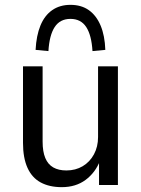

<svg xmlns="http://www.w3.org/2000/svg" viewBox="-20 -764 583 793"><path d="M235 9Q184 9 148 -10.5Q112 -30 93.5 -71Q75 -112 75 -174V-490H156V-179Q156 -138 167 -111.5Q178 -85 200 -72.5Q222 -60 254 -60Q292 -60 321.5 -77.5Q351 -95 368 -126.5Q385 -158 385 -198V-490H467V0H389V-102H394Q374 -51 333.5 -21Q293 9 235 9ZM180 -553 127 -558Q130 -617 147 -658.5Q164 -700 195.5 -722Q227 -744 271 -744Q316 -744 347 -722Q378 -700 395.5 -658.5Q413 -617 415 -558L362 -553Q358 -619 336 -652.5Q314 -686 271 -686Q228 -686 206 -652.5Q184 -619 180 -553Z"/></svg>

Font: Nunito Sans 10pt SemiCondensed
Style: Regular
Weight: 400
Width: 4
Designer: Vernon Adams
Foundry: Vernon Adams
Version: Version 3.101;gftools[0.9.27]